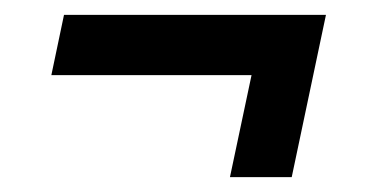

<svg xmlns="http://www.w3.org/2000/svg" viewBox="-20 -310 508 258"><path d="M289 -72 318 -209H49L66 -290H418L372 -72Z"/></svg>

Font: Saira Condensed Medium
Style: Italic
Weight: 500
Width: 3
Italic angle: -12°
Designer: Hector Gatti with collaboration of the Omnibus-Type team
Foundry: Omnibus-Type
Version: Version 1.101